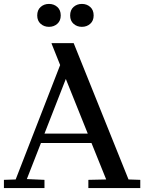

<svg xmlns="http://www.w3.org/2000/svg" viewBox="-20 -960 736 980"><path d="M356 -740 636 -44 696 -42V0H431V-42L522 -44L447 -230H189L117 -46L207 -42V0H0V-42L60 -44L287 -628L243 -738L244 -740ZM428 -278 316 -557 207 -278ZM170 -881Q170 -909 187.5 -924.5Q205 -940 230 -940Q255 -940 272.5 -924.5Q290 -909 290 -881Q290 -854 272.5 -838.5Q255 -823 230 -823Q205 -823 187.5 -838.5Q170 -854 170 -881ZM398 -940Q423 -940 440.5 -924.5Q458 -909 458 -881Q458 -854 440.5 -838.5Q423 -823 398 -823Q373 -823 355.5 -838.5Q338 -854 338 -881Q338 -909 355.5 -924.5Q373 -940 398 -940Z"/></svg>

Font: Minipax
Style: Regular
Weight: 400
Designer: Raphaël Ronot, Igor Stepanchenko (Cyrillic)
Foundry: steppetype
Version: Version 1.002